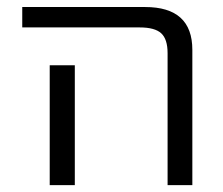

<svg xmlns="http://www.w3.org/2000/svg" viewBox="-20 -540 650 560"><path d="M198.2 -349.6V-73.2V0H125V-73.2V-349.6ZM44.9 -460V-519.5H403.3Q541 -519.5 541 -394.5V0H468.8V-384.8Q468.8 -425.8 450.2 -442.9Q431.6 -460 387.7 -460Z"/></svg>

Font: Mgen+ 1c regular
Style: Regular
Weight: 400
Designer: [Source Han Sans]
Ryoko NISHIZUKA  (kana & ideographs); Paul D. Hunt (Latin, Greek & Cyrillic); Wenlong ZHANG  (bopomofo
Version: Version 1.059.20150602